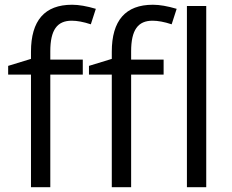

<svg xmlns="http://www.w3.org/2000/svg" viewBox="-20 -785 971 805"><path d="M327.1 -535.2H190.9V-569.8C190.9 -659.7 219.7 -698.2 280.8 -698.2C302.7 -698.2 329.6 -693.4 360.8 -683.1L381.8 -748C343.8 -759.3 310.5 -765.1 282.2 -765.1C167.5 -765.1 109.9 -699.2 109.9 -567.9V-538.1L14.2 -508.8V-472.2H109.9V0H190.9V-472.2H327.1ZM666 -535.2H529.8V-569.8C529.8 -659.7 558.6 -698.2 619.6 -698.2C641.6 -698.2 668.5 -693.4 699.7 -683.1L720.7 -748C682.6 -759.3 649.4 -765.1 621.1 -765.1C506.3 -765.1 448.7 -699.2 448.7 -567.9V-538.1L353 -508.8V-472.2H448.7V0H529.8V-472.2H666ZM844.7 -759.8H763.7V0H844.7Z"/></svg>

Font: Open Sans
Style: Regular
Weight: 400
Foundry: Ascender Corporation
Version: Version 1.100;PS 001.100;hotconv 1.0.88;makeotf.lib2.5.64775